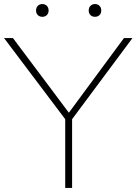

<svg xmlns="http://www.w3.org/2000/svg" viewBox="-28 -928 674 948"><path d="M294 0V-339.5L-8 -740H36L312 -371.5L584 -740H626L328 -339.5V0ZM441 -845Q427.5 -845 418.8 -853.5Q410 -862 410 -876Q410 -890.5 418.8 -899.2Q427.5 -908 441 -908Q454.5 -908 463.2 -899.2Q472 -890.5 472 -876Q472 -862 463.2 -853.5Q454.5 -845 441 -845ZM181 -845Q167.5 -845 158.8 -853.5Q150 -862 150 -876Q150 -890.5 158.8 -899.2Q167.5 -908 181 -908Q194.5 -908 203.2 -899.2Q212 -890.5 212 -876Q212 -862 203.2 -853.5Q194.5 -845 181 -845Z"/></svg>

Font: Encode Sans Expanded Thin
Style: Regular
Weight: 100
Width: 7
Designer: Multiple Designers
Foundry: Impallari Type
Version: Version 3.000; ttfautohint (v1.8.3) -l 8 -r 50 -G 200 -x 14 